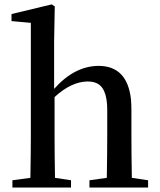

<svg xmlns="http://www.w3.org/2000/svg" viewBox="-20 -834 711 854"><path d="M566.4 -43 638.7 -32.2V0H377.9V-32.2L455.1 -43Q457 -154.3 457 -232.4V-345.7Q457 -450.2 402.3 -466.8Q387.7 -471.7 370.1 -471.7Q296.9 -470.7 222.7 -402.3V-232.4Q222.7 -154.3 224.6 -43L295.9 -32.2V0H35.2V-32.2L115.2 -43Q117.2 -156.2 117.2 -232.4V-732.4L31.2 -740.2V-771.5L210 -814.5L223.6 -805.7L220.7 -649.4V-438.5Q310.5 -540 418 -541Q545.9 -541 562.5 -392.6Q564.5 -369.1 564.5 -343.8V-232.4Q564.5 -154.3 566.4 -43Z"/></svg>

Font: GenYoMin JP SemiBold
Style: Regular
Weight: 600
Version: Version 1.001;PS 1;hotconv 16.6.51;makeotf.lib2.5.65220 DEVE